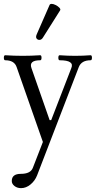

<svg xmlns="http://www.w3.org/2000/svg" viewBox="-21 -704 496 994"><path d="M88 270Q68 270 54 259Q40 248 40 233Q40 196 87 196Q137 196 149 165L201 31L65 -357Q53 -392 6 -392Q-1 -392 -1 -405Q-1 -418 6 -418Q51 -415 97 -415Q142 -415 187 -418Q194 -418 194 -405Q194 -392 187 -392Q127 -392 142 -351L236 -82H244L348 -351Q366 -392 288 -392Q281 -392 281 -405Q281 -418 288 -418Q329 -415 368 -415Q408 -415 448 -418Q455 -418 455 -405Q455 -392 448 -392Q401 -392 387 -357L171 204Q160 232 137 251Q114 270 88 270ZM201 -509Q194 -498 184 -497.5Q174 -497 168.5 -504.5Q163 -512 169 -526L236 -679Q239 -684 246 -684Q255 -684 267 -678Q279 -672 286.5 -664Q294 -656 290 -650Z"/></svg>

Font: Junicode
Style: Regular
Weight: 400
Designer: Peter S. Baker
Version: Version 2.100; ttfautohint (v1.8.4)